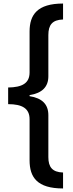

<svg xmlns="http://www.w3.org/2000/svg" viewBox="-20 -886 412 1084"><path d="M336 178V88C275 86 253 57 253 1V-236C253 -296 219 -332 147 -343V-349C218 -360 253 -396 253 -455V-688C253 -745 275 -774 336 -776V-866C191 -866 147 -803 147 -708V-477C147 -416 105 -393 26 -392V-298C105 -298 147 -274 147 -213V19C147 115 190 178 336 178Z"/></svg>

Font: Noto Sans Malayalam UI ExtraCondensed SemiBold
Style: Regular
Weight: 600
Width: 2
Designer: Jelle Bosma - Monotype Design Team
Foundry: Monotype Imaging Inc.
Version: Version 2.104